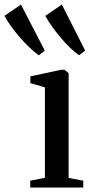

<svg xmlns="http://www.w3.org/2000/svg" viewBox="-111 -846 411 866"><path d="M25.5 0V-31L91.5 -44V-452L26 -471V-501.5L165.5 -531.5H179.5L198.5 -516V-43.5L264.5 -31V0ZM63.5 -597Q45.5 -609.5 23 -630.8Q0.5 -652 -21.5 -677.5Q-43.5 -703 -61.8 -728.5Q-80 -754 -91 -774.5L-16.5 -825.5L91 -618L64.5 -597ZM245.5 -597Q227 -609.5 205.2 -630.5Q183.5 -651.5 162 -677Q140.5 -702.5 122.5 -728Q104.5 -753.5 93.5 -774.5L168 -825.5L273 -618L246 -597Z"/></svg>

Font: Merriweather 96pt Medium
Style: Regular
Weight: 500
Version: Version 2.100